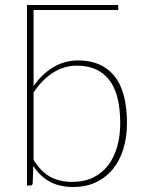

<svg xmlns="http://www.w3.org/2000/svg" viewBox="-20 -743 586 769"><path d="M114.5 -102.5Q145 -54 182.5 -34.2Q220 -14.5 269 -14.5Q317.5 -14.5 353.5 -32.2Q389.5 -50 413.5 -81.5Q437.5 -113 449.5 -156Q461.5 -199 461.5 -249.5Q461.5 -367 417 -423.5Q372.5 -480 288 -480Q236 -480 191.8 -451.5Q147.5 -423 114.5 -372.5ZM114.5 -398Q147.5 -446 193 -473.5Q238.5 -501 293.5 -501Q387 -501 437.8 -439Q488.5 -377 488.5 -249.5Q488.5 -195.5 474.8 -149Q461 -102.5 433.8 -68Q406.5 -33.5 366.2 -13.8Q326 6 273 6Q219.5 6 180.2 -15Q141 -36 113.5 -78.5L111 -9Q110.5 -5.5 108.8 -2.8Q107 0 102 0H88V-723H453.5V-703H114.5Z"/></svg>

Font: Lato ExtraLight
Style: Regular
Weight: 275
Designer: Lukasz Dziedzic with Adam Twardoch and Botio Nikoltchev
Foundry: tyPoland Lukasz Dziedzic
Version: Version 2.015; 2015-08-06; http://www.latofonts.com/